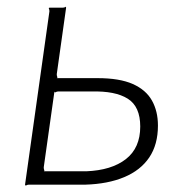

<svg xmlns="http://www.w3.org/2000/svg" viewBox="-20 -553 547 575"><path d="M55 0 128 -519Q128 -524 126.5 -527Q125 -530 129 -530H167Q173 -530 175 -532Q177 -534 178 -530L150 -331Q150 -326 151.5 -322.5Q153 -319 149 -319H272Q338 -319 377.5 -301.5Q417 -284 435 -252Q453 -220 453 -177Q453 -120 427 -81.5Q401 -43 352 -22.5Q303 -2 236 0H67Q62 0 59 2Q56 4 55 0ZM110 -40H238Q314 -43 357 -76.5Q400 -110 400 -174Q400 -234 362.5 -257.5Q325 -281 254 -279H154Q150 -279 147 -277Q144 -275 143 -279L111 -52Q111 -47 112.5 -43.5Q114 -40 110 -40Z"/></svg>

Font: Libre Franklin ExtraLight
Style: Italic
Weight: 250
Italic angle: -8°
Designer: Pablo Impallari, Rodrigo Fuenzalida, Nhung Nguyen
Foundry: Impallari Type
Version: Version 3.000